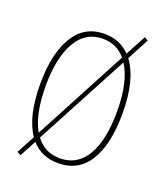

<svg xmlns="http://www.w3.org/2000/svg" viewBox="-132 -766 765 891"><g transform="rotate(20 250.0 -320.0)"><path d="M74 36 56 26 104 -64Q47 -146 47 -308Q47 -456 98.5 -541.5Q150 -627 250 -627Q326 -627 375 -575L429 -676L447 -666L390 -558Q453 -475 453 -308Q453 -155 401.5 -72Q350 11 250 11Q168 11 118 -46ZM74 -308Q74 -167 118 -91L362 -551Q319 -603 250 -603Q164 -603 119 -524Q74 -445 74 -308ZM250 -13Q336 -13 381 -90Q426 -167 426 -308Q426 -455 376 -532L131 -72Q175 -13 250 -13Z"/></g></svg>

Font: Inconsolata ExtraLight
Style: Regular
Weight: 200
Monospace: yes
Designer: Raph Levien, Cyreal, Brenton Simpson
Foundry: Raph Levien, Cyreal, Google
Version: Version 3.001; ttfautohint (v1.8.2.53-6de2)